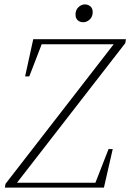

<svg xmlns="http://www.w3.org/2000/svg" viewBox="-20 -852 592 872"><path d="M2 0 5 -17 508 -666 499 -642 500 -651H332H148L174 -663L113 -505H94L131 -674H552L549 -656L47 -9L55 -30L54 -22H243H434L409 -11L473 -175H492L452 0ZM358 -751Q343 -751 333 -760Q323 -769 323 -786Q323 -807 336.5 -819.5Q350 -832 365 -832Q380 -832 390.5 -823Q401 -814 401 -797Q401 -776 387.5 -763.5Q374 -751 358 -751Z"/></svg>

Font: Source Serif 4 48pt Light
Style: Italic
Weight: 300
Italic angle: -12°
Designer: Frank Grießhammer
Foundry: Adobe Systems Incorporated
Version: Version 4.004;hotconv 1.0.116;makeotfexe 2.5.65601